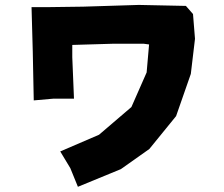

<svg xmlns="http://www.w3.org/2000/svg" viewBox="-20 -713 893 764"><path d="M105.5 -684.6 110.4 -507.8 114.3 -313.5 191.4 -320.3H274.4L267.6 -485.4V-534.2L434.6 -539.1H550.8L573.2 -536.1L563.5 -424.8L502.9 -287.1L374 -176.8L219.7 -110.4L259.8 -43.9L290 30.3L460.9 -40L574.2 -120.1L680.7 -251L739.3 -418.9L755.9 -558.6L748 -657.2L719.7 -689.5L532.2 -693.4L310.5 -686.5L169.9 -684.6Z"/></svg>

Font: MaokenAssortedSans-Lite
Style: Lite
Weight: 400
Version: Version 1.400